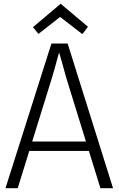

<svg xmlns="http://www.w3.org/2000/svg" viewBox="-20 -999 631 1019"><path d="M9 0 253 -768H339L580 0H513L335 -575Q330 -590 324.5 -611.5Q319 -633 312.5 -655.5Q306 -678 300 -699Q294 -720 290 -734H298Q293 -720 287.5 -699Q282 -678 275.5 -655Q269 -632 263 -611Q257 -590 252 -574L74 0ZM119 -198V-248H469V-198ZM447 -857 417 -818 294 -913H304L184 -819L155 -855L302 -979Z"/></svg>

Font: Yaldevi Light
Style: Regular
Weight: 300
Designer: Sol Matas, Rajitha Manaperi, Kosala Senevirathne
Foundry: Mooniak
Version: Version 1.100